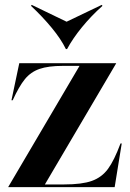

<svg xmlns="http://www.w3.org/2000/svg" viewBox="-20 -767 532 787"><path d="M14 -1 306 -497H238Q178 -497 142 -484.5Q106 -472 82 -442.5Q58 -413 32 -356H27L59 -508H456V-507L164 -11H243Q316 -11 356.5 -25.5Q397 -40 422.5 -74.5Q448 -109 474 -179H479L450 0H14ZM397 -747 400 -743Q354 -702 316 -655.5Q278 -609 255 -566H250Q230 -607 192 -653Q154 -699 107 -743L110 -747L253 -678Z"/></svg>

Font: Nyght Serif Medium
Style: Regular
Weight: 500
Designer: Maksym Kobuzan
Version: Version 0.410